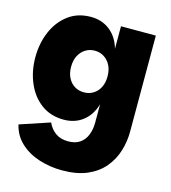

<svg xmlns="http://www.w3.org/2000/svg" viewBox="-122 -666 923 1038"><g transform="rotate(15 339.5 -147.0)"><path d="M321 274Q254 274 192.5 254.5Q131 235 87.5 195Q44 155 30 95L198 39Q212 72 240.5 93Q269 114 312 114Q352 114 377.5 96.5Q403 79 415.5 48Q428 17 428 -23V-125Q410 -62 365.5 -27.5Q321 7 259 7Q185 7 132.5 -32Q80 -71 52 -136.5Q24 -202 24 -280Q24 -358 52 -423.5Q80 -489 132.5 -528.5Q185 -568 259 -568Q321 -568 365.5 -533Q410 -498 428 -435V-561H623V-23Q623 33 606.5 86Q590 139 554.5 181.5Q519 224 461.5 249Q404 274 321 274ZM326 -164Q355 -164 378 -178Q401 -192 414.5 -218Q428 -244 428 -280Q428 -316 414.5 -342Q401 -368 378 -382.5Q355 -397 326 -397Q297 -397 274 -382.5Q251 -368 237.5 -342Q224 -316 224 -280Q224 -244 237.5 -218Q251 -192 274 -178Q297 -164 326 -164Z"/></g></svg>

Font: Parkinsans ExtraBold
Style: Regular
Weight: 800
Designer: Red Stone, Indian Type Foundry
Foundry: Indian Type Foundry
Version: Version 1.000